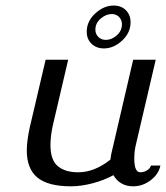

<svg xmlns="http://www.w3.org/2000/svg" viewBox="-20 -652 590 682"><path d="M75.2 0ZM461.9 -134.8Q457 -113.3 457 -88.9Q457 -40 478 -40Q491.7 -40 502.7 -47.1Q513.7 -54.2 516.1 -64H549.8Q543.5 -33.2 515.1 -11.7Q486.8 9.8 453.1 9.8Q406.2 9.8 382.8 -29.8Q348.6 -11.2 308.1 -0.7Q267.6 9.8 231.9 9.8Q150.9 9.8 113 -21.2Q75.2 -52.2 75.2 -117.2Q75.2 -151.9 85.9 -200.2L142.1 -439.9H222.2L168.9 -211.9Q159.2 -170.9 159.2 -137.2Q159.2 -83.5 185.3 -61.8Q211.4 -40 257.8 -40Q315.4 -40 372.1 -85Q372.1 -86.4 375 -104L453.1 -439.9H533.2ZM377 -602.1Q356.4 -602.1 337.6 -585.9Q318.8 -569.8 318.8 -546.4Q318.8 -531.2 329.3 -520.8Q339.8 -510.3 356 -510.3Q376.5 -510.3 394.8 -526.4Q413.1 -542.5 413.1 -565.9Q413.1 -581.1 403.1 -591.6Q393.1 -602.1 377 -602.1ZM288.1 -539.1Q288.1 -576.7 318.6 -604.5Q349.1 -632.3 383.8 -632.3Q410.6 -632.3 427.2 -615.7Q443.8 -599.1 443.8 -573.2Q443.8 -535.6 413.8 -507.8Q383.8 -480 349.1 -480Q322.3 -480 305.2 -496.6Q288.1 -513.2 288.1 -539.1Z"/></svg>

Font: Pfennig
Style: Italic
Weight: 500
Italic angle: -13°
Version: Version 20120410 ; ttfautohint (v0.8)